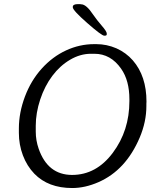

<svg xmlns="http://www.w3.org/2000/svg" viewBox="-20 -925 756 944"><path d="M155.8 -306.6V-280.8Q155.8 -279.3 155.8 -277.8Q155.8 -234.9 169.9 -194.3Q214.4 -65.4 334 -64.9Q453.6 -64.9 534.7 -173.8Q616.2 -282.7 616.2 -427.7V-436.5Q616.2 -529.3 575.7 -586.9Q524.4 -660.6 444.3 -660.6H426.8Q374.5 -660.6 324.7 -631.3Q274.9 -602.1 237.3 -552Q199.7 -502 177.7 -435.8Q155.8 -369.6 155.8 -306.6ZM504.9 -760.3V-756.3Q504.9 -749.5 494.6 -749.5H492.7Q480 -749.5 408.9 -811.8Q337.9 -874 337.9 -889.2V-891.1Q337.9 -904.8 363.8 -904.8H372.6Q377.4 -903.8 379.4 -903.8Q404.3 -903.8 438 -853Q455.6 -827.1 480.2 -798.8Q504.9 -770.5 504.9 -760.3ZM699.7 -403.8Q699.7 -326.2 667 -249Q599.1 -88.4 463.9 -29.3Q397.9 -0.5 335 -0.5Q217.3 -0.5 148.9 -70.8Q112.3 -108.9 92.5 -161.4Q72.8 -213.9 72.8 -271.5V-293.5Q72.8 -370.6 102.5 -450Q132.3 -529.3 185.3 -587.9Q238.3 -646.5 304.9 -677.2Q371.6 -708 442.9 -708H453.6Q504.4 -708 552.2 -687.5Q600.1 -666 633.3 -627.9Q700.2 -550.8 700.2 -425.3L699.7 -414.6Z"/></svg>

Font: Averia Libre Light
Style: Italic
Weight: 300
Italic angle: -8.5°
Version: Version 1.002